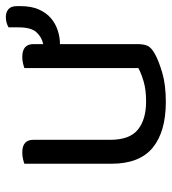

<svg xmlns="http://www.w3.org/2000/svg" viewBox="14 -576 575 642"><g transform="rotate(-90 301.0 -254.5)"><path d="M75 -460Q80 -462 90.5 -464.5Q101 -467 113 -467Q155 -467 155 -430V-173Q155 -108 189 -80.5Q223 -53 283 -53Q323 -53 351 -61.5Q379 -70 395 -79V-460Q400 -462 410.5 -464.5Q421 -467 432 -467Q475 -467 475 -430V-397Q499 -402 515 -420Q531 -438 531 -479V-513Q547 -522 566 -522Q581 -522 591.5 -513.5Q602 -505 602 -485V-473Q602 -437 591 -412Q580 -387 562 -371.5Q544 -356 521 -348.5Q498 -341 475 -341V-82Q475 -61 469.5 -48.5Q464 -36 443 -24Q420 -11 379.5 1Q339 13 282 13Q182 13 128.5 -31Q75 -75 75 -169Z"/></g></svg>

Font: Baloo 2
Style: Regular
Weight: 400
Designer: Sarang Kulkarni and Ek Type
Foundry: Ek Type
Version: Version 1.640;hotconv 1.0.111;makeotfexe 2.5.65597; ttfautoh